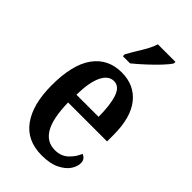

<svg xmlns="http://www.w3.org/2000/svg" viewBox="-236 -842 927 927"><g transform="rotate(45 227.5 -378.0)"><path d="M244 10Q143 10 91 -62Q39 -134 39 -264Q39 -405 90.5 -476Q142 -547 235 -547Q321 -547 370.5 -485.5Q420 -424 420 -305V-261H154Q156 -154 185.5 -103.5Q215 -53 271 -53Q312 -53 338.5 -77Q365 -101 379 -135Q390 -131 397.5 -122Q405 -113 405 -97Q405 -74 388.5 -49.5Q372 -25 336.5 -7.5Q301 10 244 10ZM307 -316Q307 -396 291 -443.5Q275 -491 238 -491Q200 -491 178.5 -445.5Q157 -400 156 -316ZM183 -619Q203 -655 227 -693.5Q251 -732 262 -766H382V-756Q372 -739 346 -711.5Q320 -684 289 -655.5Q258 -627 232 -606H183Z"/></g></svg>

Font: Noto Serif Ethiopic ExtraCondensed SemiBold
Style: Regular
Weight: 600
Width: 2
Designer: Monotype Design Team
Foundry: Monotype Imaging Inc.
Version: Version 2.102; ttfautohint (v1.8.4.7-5d5b)